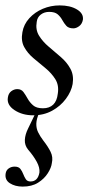

<svg xmlns="http://www.w3.org/2000/svg" viewBox="-20 -416 346 711"><path d="M103 11Q63 11 34 -8Q5 -27 9 -54Q11 -70 21.5 -78Q32 -86 44 -86Q59 -86 67 -75Q75 -64 82.5 -50.5Q90 -37 102.5 -26Q115 -15 139 -15Q163 -15 177 -28.5Q191 -42 194 -69Q199 -100 185 -122.5Q171 -145 148.5 -163.5Q126 -182 104 -200.5Q82 -219 69.5 -242Q57 -265 63 -297Q68 -326 88.5 -348.5Q109 -371 138.5 -383.5Q168 -396 201 -396Q240 -396 265 -381Q290 -366 287 -343Q284 -327 273 -319Q262 -311 252 -311Q234 -311 225.5 -320.5Q217 -330 210.5 -342Q204 -354 193.5 -363Q183 -372 162 -372Q144 -372 131 -362Q118 -352 116 -335Q111 -306 124.5 -284Q138 -262 160.5 -243Q183 -224 205.5 -204.5Q228 -185 241 -161Q254 -137 249 -105Q244 -77 224 -50Q204 -23 173 -6Q142 11 103 11ZM64 275Q36 275 16.5 262.5Q-3 250 1 226Q3 214 12.5 207.5Q22 201 34 201Q49 201 55.5 209.5Q62 218 66 228.5Q70 239 75.5 247.5Q81 256 93 256Q120 256 126 223Q128 205 116 183Q104 161 84 138Q71 122 72 102Q73 82 84 60L113 0H126Q115 24 114.5 41.5Q114 59 121 73.5Q128 88 140 104Q158 127 167.5 146.5Q177 166 172 188Q170 205 157 225.5Q144 246 121 260.5Q98 275 64 275Z"/></svg>

Font: Cormorant Light Medium
Style: Italic
Weight: 500
Italic angle: -10°
Version: Version 4.000